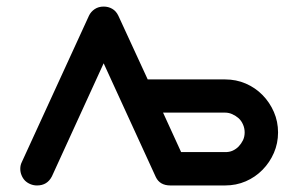

<svg xmlns="http://www.w3.org/2000/svg" viewBox="-20 -567 919 587"><path d="M478.5 -222.7 533.7 -102.1H668Q680.7 -101.6 691.4 -106.4Q702.1 -111.3 710 -119.6Q717.8 -127.9 723.1 -138.7Q728 -149.4 728 -162.1Q728 -174.8 723.1 -186Q718.3 -197.3 710 -205.1Q701.2 -212.9 690.4 -217.8Q679.7 -222.7 668 -222.7ZM501 0Q468.8 0 456.5 -25.4L296.9 -373.5L138.7 -27.8Q124.5 0 93.3 0Q82.5 0 73.2 -3.9Q63.5 -7.8 56.6 -14.6Q49.8 -21.5 45.9 -31.2Q42 -40.5 42 -50.8Q42 -62 46.4 -70.8L252 -519Q257.8 -531.2 269.5 -539.1Q281.2 -546.9 296.9 -546.9Q311.5 -546.9 323.2 -540Q335 -533.2 341.8 -519L431.6 -324.2H668Q702.1 -324.2 731.4 -311.5Q760.7 -298.8 782.7 -276.4Q804.7 -253.9 817.4 -224.6Q830.1 -195.3 830.1 -162.1Q830.1 -128.9 817.4 -99.6Q804.7 -70.3 782.7 -47.9Q760.7 -25.4 731.4 -12.7Q702.1 0 668 0Z"/></svg>

Font: Comfortaa
Style: Bold
Weight: 700
Designer: Johan Aakerlund
Foundry: Johan Aakerlund
Version: Version 2.001; ttfautohint (v1.4.1)